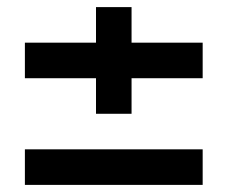

<svg xmlns="http://www.w3.org/2000/svg" viewBox="-20 -520 640 540"><path d="M350 -500H250V-400H50V-300H250V-200H350V-300H550V-400H350ZM50 0H550V-100H50Z"/></svg>

Font: LS-VG5000
Style: Regular
Weight: 400
Designer: Justin Bihan, 2021
Foundry: Justin Bihan, 2021
Version: Version 1.000;Glyphs 3.1.2 (3151)